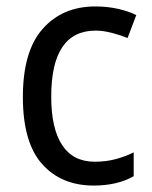

<svg xmlns="http://www.w3.org/2000/svg" viewBox="-20 -566 471 596"><path d="M271 10Q170 10 110.5 -57Q51 -124 51 -265Q51 -407 112.5 -476.5Q174 -546 276 -546Q313 -546 346.5 -538.5Q380 -531 403 -519L376 -448Q354 -457 327 -464Q300 -471 277 -471Q139 -471 139 -266Q139 -167 173 -115.5Q207 -64 274 -64Q309 -64 339 -72Q369 -80 395 -93V-19Q344 10 271 10Z"/></svg>

Font: Noto Sans Khmer SemiCondensed
Style: Regular
Weight: 400
Width: 4
Designer: Danh Hong and the Monotype Design Team
Foundry: Monotype Imaging Inc.
Version: Version 2.004; ttfautohint (v1.8.4.7-5d5b)